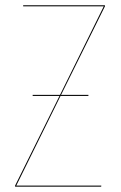

<svg xmlns="http://www.w3.org/2000/svg" viewBox="-20 -700 454 720"><path d="M373.5 -680.2V-676.3L209 -344.2H311.5V-340.3H207L41 -3.9H359.9L359.4 0H36.6V-3.9L203.1 -340.3H102.5V-344.2H205.1L369.1 -676.3H66.9V-680.2Z"/></svg>

Font: Fira Sans Compressed Four
Style: Regular
Weight: 100
Width: 1
Designer: Carrois Corporate & Edenspiekermann AG
Foundry: Carrois Corporate GbR & Edenspiekermann AG
Version: Version 4.203;PS 004.203;hotconv 1.0.88;makeotf.lib2.5.64775